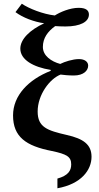

<svg xmlns="http://www.w3.org/2000/svg" viewBox="-20 -806 532 1030"><path d="M288 204C417 181 471 105 471 35C471 -30 428 -62 338 -82C234 -106 182 -123 182 -208C182 -297 246 -383 305 -406C317 -404 350 -401 376 -401C429 -401 453 -428 453 -454C453 -474 435 -489 404 -489C370 -489 327 -475 303 -463C255 -476 210 -507 210 -554C210 -602 236 -637 276 -666C291 -665 310 -664 331 -664C411 -664 457 -689 457 -728C457 -749 443 -764 402 -764C355 -764 302 -741 274 -723C211 -730 135 -760 97 -786L63 -741C103 -711 162 -689 217 -681C141 -646 89 -596 89 -545C89 -486 158 -446 252 -431V-426C132 -379 50 -293 50 -187C50 -72 119 -23 258 4C339 21 362 35 362 76C362 110 345 136 288 152Z"/></svg>

Font: Noto Serif Semi
Style: Regular
Weight: 600
Designer: Monotype Design Team
Foundry: Monotype Imaging Inc.
Version: Version 1.002